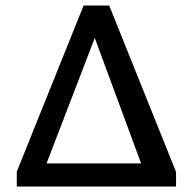

<svg xmlns="http://www.w3.org/2000/svg" viewBox="-20 -678 701 698"><path d="M66 0V-84H585V0ZM620 0H524L302 -601H348L117 0H41V-54L284 -658H377L620 -53Z"/></svg>

Font: Ysabeau SemiBold
Style: Regular
Weight: 600
Designer: Christian Thalmann (Catharsis Fonts)
Version: Version 2.000;gftools[0.9.27.dev2+g8671c4b]